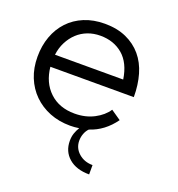

<svg xmlns="http://www.w3.org/2000/svg" viewBox="-122 -566 789 850"><g transform="rotate(20 272.0 -140.5)"><path d="M321.8 -1Q311 9.8 304.9 25.9Q298.8 42 298.8 59.1Q298.8 94.2 325.4 117.7Q352.1 141.1 391.1 141.1V185.1Q330.1 185.1 294.9 154.5Q259.8 124 259.8 74.2Q259.8 54.2 265.4 38.1Q271 22 279.8 7.8Q258.8 11.2 237.8 11.2Q185.1 11.2 141.1 -6.3Q97.2 -23.9 65.2 -55.4Q33.2 -86.9 15.6 -130.4Q-2 -173.8 -2 -227.1Q-2 -278.8 13.9 -322.5Q29.8 -366.2 59.8 -398.2Q89.8 -430.2 132.8 -448Q175.8 -465.8 229 -465.8Q287.1 -465.8 330.6 -446.3Q374 -426.8 403.1 -392.3Q432.1 -357.9 446 -310.1Q460 -262.2 460 -204.1H66.9Q74.2 -131.8 119.6 -88.9Q165 -45.9 237.8 -45.9Q289.1 -45.9 329.1 -66.9Q369.1 -87.9 389.2 -119.1L436 -86.9Q390.1 -22.9 321.8 -1ZM389.2 -261.2Q377.9 -335.9 335 -372.6Q292 -409.2 229 -409.2Q196.8 -409.2 169.4 -398.7Q142.1 -388.2 121.1 -368.7Q100.1 -349.1 85.9 -321.5Q71.8 -293.9 67.9 -261.2Z"/></g></svg>

Font: Anonymous Pro
Style: Regular
Weight: 400
Monospace: yes
Designer: Mark Simonson
Version: Version 1.002